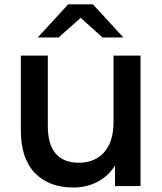

<svg xmlns="http://www.w3.org/2000/svg" viewBox="-20 -843 736 870"><path d="M151.1 -673.3 288.9 -823.3H401.1L538.9 -673.3H444.4L345.6 -762.2L245.6 -673.3ZM616.7 0H501.1V-92.2Q470 -44.4 421.1 -18.9Q372.2 6.7 312.2 6.7Q202.2 6.7 138.3 -58.9Q74.4 -124.4 74.4 -253.3V-591.1H196.7V-271.1Q196.7 -187.8 232.8 -146.7Q268.9 -105.6 336.7 -105.6Q410 -105.6 452.2 -153.3Q494.4 -201.1 494.4 -290V-591.1H616.7Z"/></svg>

Font: Paperlogy 6 SemiBold
Style: Regular
Weight: 600
Designer: redesigned by Lee Juim, glyphs from Gmarket Sans & Montserrat
Foundry: PT&
Version: Version 1.001